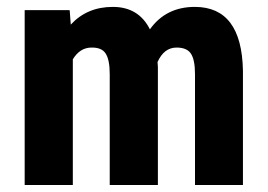

<svg xmlns="http://www.w3.org/2000/svg" viewBox="-20 -531 768 551"><path d="M179.7 -502 180.2 -499 183.1 -460.4Q230 -511.2 303.7 -511.2Q377.9 -511.2 410.2 -446.8Q456.1 -511.2 539.1 -511.2Q673.8 -511.2 677.2 -328.1V-3.4V0H674.3H543H539.6V-3.4V-318.4Q539.6 -360.4 527.3 -377.9Q515.6 -394.5 486.8 -394.5Q450.7 -394.5 432.1 -353L433.1 -338.4V-3.4V0H429.7H298.3H294.9V-3.4V-317.9Q294.9 -359.4 283.2 -377.4Q272 -395 242.7 -394.5Q209.5 -394.5 189 -360.8V-3.4V0H185.5H53.7H50.8V-3.4V-498.5V-502H53.7H176.8Z"/></svg>

Font: MAUL Condensed Bold
Style: Condensed Bold
Weight: 700
Designer: MAUL
Version: Version 1.0; 2020; ttfautohint (v1.8.3)